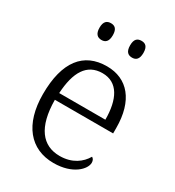

<svg xmlns="http://www.w3.org/2000/svg" viewBox="-181 -847 875 962"><g transform="rotate(30 257.0 -365.5)"><path d="M354 -644C376 -644 392 -656 392 -693C392 -730 376 -741 354 -741C331 -741 315 -730 315 -693C315 -656 331 -644 354 -644ZM177 -644C199 -644 215 -656 215 -693C215 -730 199 -741 177 -741C155 -741 138 -730 138 -693C138 -656 155 -644 177 -644ZM277 10C388 10 443 -50 443 -87C443 -101 437 -110 429 -114C405 -72 358 -36 286 -36C186 -36 126 -110 125 -268H462V-299C462 -457 388 -544 268 -544C134 -544 59 -451 59 -263C59 -89 142 10 277 10ZM394 -308H127C134 -431 175 -503 266 -503C355 -503 394 -425 394 -308Z"/></g></svg>

Font: Noto Serif Devanagari Light
Style: Regular
Weight: 300
Designer: Universal Thirst, Indian Type Foundry and the Monotype Design Team
Foundry: Monotype Imaging Inc.
Version: Version 2.004